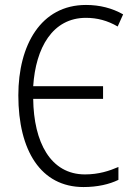

<svg xmlns="http://www.w3.org/2000/svg" viewBox="-20 -745 542 775"><path d="M327 -673C372 -673 414 -662 455 -638L477 -687C433 -712 383 -725 327 -725C145 -725 54 -563 54 -360C54 -137 145 10 317 10C373 10 421 -1 458 -19V-71C421 -55 378 -41 323 -41C184 -41 116 -171 114 -346H396V-397H114C124 -552 192 -673 327 -673Z"/></svg>

Font: Noto Sans Display SemiCondensed Light
Style: Regular
Weight: 300
Width: 4
Designer: Monotype Design Team
Foundry: Monotype Imaging Inc.
Version: Version 1.900